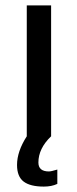

<svg xmlns="http://www.w3.org/2000/svg" viewBox="-20 -504 286 710"><path d="M169 0Q122 45 122 97Q122 130 161 130Q169 130 192 123V176Q171 186 142 186Q92 186 67.5 167.5Q43 149 43 106Q43 56 79 0V-484H169Z"/></svg>

Font: Play
Style: Regular
Weight: 400
Designer: Jonas Hecksher
Foundry: Jonas Hecksher, Playtypeª, e-types AS
Version: Version 1.002